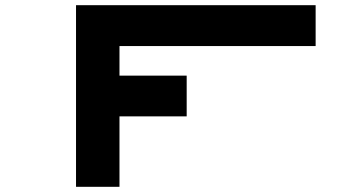

<svg xmlns="http://www.w3.org/2000/svg" viewBox="-20 -720 1387 740"><path d="M273 -700V0H440.5V-271.5H699.5V-428.5H440.5V-542.5H1196.5V-700Z"/></svg>

Font: Melete Bold
Style: Regular
Weight: 700
Width: 6
Designer: Sora Sagano
Foundry: DOT COLON
Version: Version 0.200;FEAKit 1.0